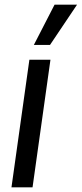

<svg xmlns="http://www.w3.org/2000/svg" viewBox="-20 -800 349 820"><path d="M29 0 105.5 -545H195.5L119 0ZM124.5 -608 213 -780H309L193.5 -608Z"/></svg>

Font: Mohave Light Medium
Style: Italic
Weight: 500
Italic angle: -8°
Version: Version 2.003